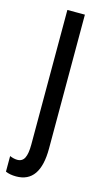

<svg xmlns="http://www.w3.org/2000/svg" viewBox="-134 -577 466 857"><g transform="rotate(15 99.0 -148.5)"><path d="M36 240Q7 240 -13 231V159Q6 167 22 167Q45 167 55 147Q65 127 65 85V-537H146V82Q146 240 36 240Z"/></g></svg>

Font: Noto Sans Hebrew ExtraCondensed
Style: Regular
Weight: 400
Width: 2
Designer: Monotype Design Team
Foundry: Monotype Imaging Inc.
Version: Version 2.004; ttfautohint (v1.8.4.7-5d5b)